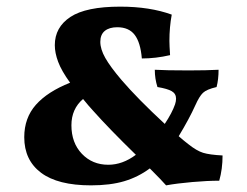

<svg xmlns="http://www.w3.org/2000/svg" viewBox="-20 -551 744 578"><path d="M650 -83Q650 -42 640 -7Q605 -7 559 -3Q513 1 480 7Q468 -7 431 -44Q396 -18 354 -5.5Q312 7 254 7Q154 7 103.5 -31Q53 -69 53 -138Q53 -196 88 -235.5Q123 -275 191 -302Q165 -338 155 -365Q145 -392 145 -415Q145 -469 192 -500Q239 -531 342 -531Q431 -531 497 -507Q490 -469 490 -428Q490 -415 492 -385Q449 -375 407 -375Q403 -423 385.5 -446Q368 -469 333 -469Q309 -469 295.5 -458Q282 -447 282 -425Q282 -403 297 -376.5Q312 -350 346 -310Q394 -254 476 -178Q498 -211 507 -237Q510 -246 510 -254Q510 -269 497 -276.5Q484 -284 454 -289Q446 -314 446 -341Q478 -339 548 -339Q603 -339 638 -341Q638 -312 632 -289Q602 -282 591 -271.5Q580 -261 568 -234Q550 -194 518 -141Q530 -130 547 -117Q572 -97 591.5 -91Q611 -85 650 -83ZM389 -85Q309 -163 260 -218Q247 -232 230 -253Q195 -223 195 -174Q195 -121 226.5 -88Q258 -55 306 -55Q349 -55 389 -85Z"/></svg>

Font: Vollkorn SC
Style: Bold
Weight: 700
Designer: Friedrich Althausen
Foundry: Friedrich Althausen
Version: Version 4.015